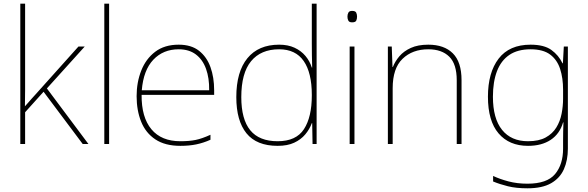

<svg xmlns="http://www.w3.org/2000/svg" viewBox="-20 -780 3187 1040"><path d="M116 -385Q116 -337 116 -294Q116 -251 115 -203H114Q126 -216 134.5 -226Q143 -236 152 -246Q161 -256 172 -268L405 -528H439L234 -301L459 0H428L216 -283L116 -172V0H90V-760H116Z M571 0H545V-760H571Z M948 -538Q1016 -538 1058 -505Q1100 -472 1120 -416.5Q1140 -361 1140 -291V-266H747Q746 -145 800 -80Q854 -15 957 -15Q1005 -15 1039.5 -22Q1074 -29 1120 -50V-23Q1082 -6 1043.5 2Q1005 10 957 10Q874 10 821.5 -25Q769 -60 744.5 -121Q720 -182 720 -259Q720 -334 745 -397.5Q770 -461 820.5 -499.5Q871 -538 948 -538ZM948 -513Q864 -513 810.5 -456.5Q757 -400 748 -291H1113Q1114 -357 1096 -407Q1078 -457 1041 -485Q1004 -513 948 -513Z M1484 10Q1370 10 1315 -58Q1260 -126 1260 -254Q1260 -391 1320 -464.5Q1380 -538 1492 -538Q1540 -538 1575.5 -521.5Q1611 -505 1634.5 -477Q1658 -449 1669 -414H1671Q1670 -448 1669.5 -480Q1669 -512 1669 -543V-760H1695V0H1673L1671 -113H1669Q1657 -80 1633.5 -52Q1610 -24 1573.5 -7Q1537 10 1484 10ZM1484 -15Q1584 -15 1626.5 -80.5Q1669 -146 1669 -263V-266Q1669 -386 1625 -449.5Q1581 -513 1492 -513Q1393 -513 1340 -448.5Q1287 -384 1287 -254Q1287 -134 1335.5 -74.5Q1384 -15 1484 -15Z M1900 -528V0H1874V-528ZM1887 -721Q1905 -721 1909.5 -711.5Q1914 -702 1914 -690Q1914 -677 1909.5 -668Q1905 -659 1887 -659Q1872 -659 1867 -668Q1862 -677 1862 -690Q1862 -702 1867 -711.5Q1872 -721 1887 -721Z M2300 -538Q2386 -538 2433 -491Q2480 -444 2480 -346V0H2454V-345Q2454 -433 2413.5 -473Q2373 -513 2300 -513Q2214 -513 2160.5 -461.5Q2107 -410 2107 -302V0H2081V-528H2102L2106 -417H2108Q2120 -448 2143.5 -475.5Q2167 -503 2205.5 -520.5Q2244 -538 2300 -538Z M2854 -538Q2927 -538 2966.5 -509.5Q3006 -481 3027 -437H3029L3034 -528H3056V25Q3056 88 3034.5 136.5Q3013 185 2965 212.5Q2917 240 2837 240Q2776 240 2731.5 229Q2687 218 2651 203V173Q2687 190 2734 202.5Q2781 215 2837 215Q2943 215 2986.5 163Q3030 111 3030 25V-17Q3030 -46 3030.5 -67Q3031 -88 3032 -117H3030Q3012 -55 2963 -22.5Q2914 10 2840 10Q2738 10 2680.5 -57.5Q2623 -125 2623 -256Q2623 -387 2681 -462.5Q2739 -538 2854 -538ZM2854 -513Q2784 -513 2739 -482.5Q2694 -452 2672 -394.5Q2650 -337 2650 -256Q2650 -138 2699.5 -76.5Q2749 -15 2840 -15Q2899 -15 2936 -35.5Q2973 -56 2993.5 -89.5Q3014 -123 3022 -164Q3030 -205 3030 -246V-294Q3030 -357 3014 -406.5Q2998 -456 2960 -484.5Q2922 -513 2854 -513Z"/></svg>

Font: Noto Sans Armenian Thin
Style: Regular
Weight: 250
Version: Version 2.007